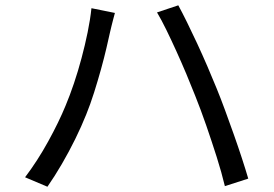

<svg xmlns="http://www.w3.org/2000/svg" viewBox="-20 -719 1040 730"><path d="M229.2 -316.9Q245.6 -356 261.2 -402.2Q276.8 -448.4 290 -498Q303.3 -547.6 313.2 -596.1Q323.1 -644.6 327.7 -687.8L416.9 -669.8Q414.1 -658.6 410.5 -645.9Q407 -633.1 404 -620.4Q401 -607.6 398.4 -596.8Q393.4 -573.7 384.7 -536.4Q376 -499.1 363.9 -455.4Q351.8 -411.8 337.7 -367.1Q323.5 -322.4 307.9 -283.9Q289.6 -238.2 265.9 -190Q242.1 -141.8 215.2 -95.5Q188.3 -49.3 160.3 -9L75.3 -45Q122.9 -107.9 163.3 -181.4Q203.8 -255 229.2 -316.9ZM722 -355.3Q706.8 -394.1 688.6 -437.4Q670.4 -480.6 650.7 -524.1Q631 -567.5 612.3 -605.8Q593.6 -644 577 -671.8L657.9 -698.8Q672.6 -671.8 691.3 -633.9Q710 -596 729.9 -553.1Q749.8 -510.1 768.8 -466.1Q787.8 -422 803.8 -382.5Q818.9 -345.6 835.6 -300.2Q852.3 -254.8 868.9 -207.9Q885.5 -161 899.7 -117.5Q913.9 -74 923.9 -39.9L835 -11.3Q822.8 -62.5 804 -121.9Q785.1 -181.3 764.2 -241.9Q743.2 -302.5 722 -355.3Z"/></svg>

Font: Noto Sans HK Thin
Style: Regular
Weight: 100
Designer: Ryoko NISHIZUKA 西塚涼子 (kana, bopomofo & ideographs); Paul D. Hunt (Latin, Greek & Cyrillic); Sandoll Communications 산돌커뮤니
Foundry: Adobe
Version: Version 2.004-H2;hotconv 1.0.118;makeotfexe 2.5.65603